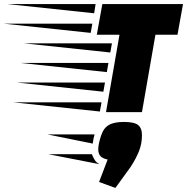

<svg xmlns="http://www.w3.org/2000/svg" viewBox="-242 -549 916 940"><path d="M277 0 343 -379H232L259 -529H654L627 -379H519L453 0ZM219 -484 -205 -529H226ZM202 -388 -222 -433H210ZM298 -292 -126 -337H306ZM281 -196 -143 -241H289ZM264 -100 -160 -145H272ZM247 -3 -177 -48H255ZM242 155Q250 117 262 93.5Q274 70 298.5 59Q323 48 365 48Q415 48 434 63Q453 78 453 113Q453 156 437.5 193.5Q422 231 397 269L323 371L243 342L285 232Q260 227 249.5 215Q239 203 239 182Q239 170 242 155ZM221 109Q215 129 212 154L-10 109ZM-5 206H208Q212 218 221 233Q230 248 246 255Z"/></svg>

Font: Faster One
Style: Regular
Weight: 400
Designer: Eduardo Rodriguez Tunni
Foundry: Eduardo Rodriguez Tunni
Version: Version 1.003; ttfautohint (v1.8.4.7-5d5b);gftools[0.9.23]